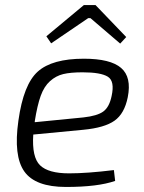

<svg xmlns="http://www.w3.org/2000/svg" viewBox="-20 -730 573 762"><path d="M183 -558 164 -586 313 -710H359L481 -583L457 -557L339 -658H330ZM432 -55 437 -12Q368 12 242 12Q120 12 76.5 -49.5Q33 -111 53 -251Q73 -395 130 -446Q187 -497 313 -497Q418 -497 460.5 -460.5Q503 -424 487 -344Q474 -279 434.5 -251Q395 -223 311 -215L112 -196Q106 -106 139 -74Q172 -42 254 -42Q326 -42 432 -55ZM118 -245 311 -264Q366 -270 390 -287.5Q414 -305 423 -349Q436 -408 408 -425.5Q380 -443 308 -443Q260 -443 231 -436Q202 -429 178.5 -408Q155 -387 141.5 -349.5Q128 -312 118 -249Z"/></svg>

Font: Exo 2.0 Light
Style: Italic
Weight: 300
Italic angle: -8°
Designer: Natanael Gama
Version: Version 1.001;PS 001.001;hotconv 1.0.70;makeotf.lib2.5.58329